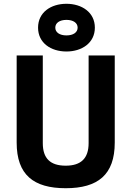

<svg xmlns="http://www.w3.org/2000/svg" viewBox="-20 -985 694 1014"><path d="M206 -692H68V-232C68 -62 157 9 327 9C497 9 586 -62 586 -232V-692H448V-229C448 -149 408 -110 327 -110C246 -110 206 -148 206 -229ZM272 -839C272 -864 295 -880 331 -880C367 -880 390 -864 390 -839C390 -814 367 -798 331 -798C295 -798 272 -814 272 -839ZM481 -839C481 -920 412 -965 331 -965C249 -965 181 -920 181 -839C181 -758 249 -713 331 -713C412 -713 481 -758 481 -839Z"/></svg>

Font: RazerF5
Style: Bold
Weight: 700
Foundry: Razer Inc.
Version: Version 2